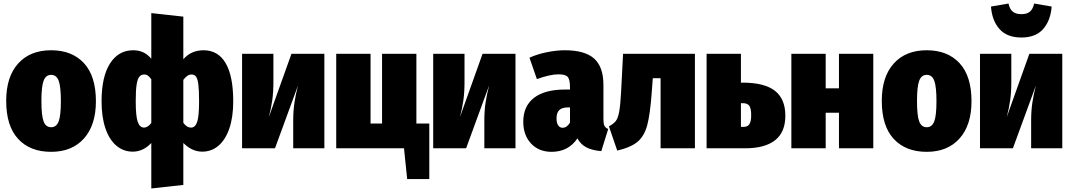

<svg xmlns="http://www.w3.org/2000/svg" viewBox="-20 -838 6057 1085"><path d="M522 -266Q522 -131 454.5 -55.5Q387 20 269 20Q150 20 82.5 -53Q15 -126 15 -268Q15 -404 82.5 -479Q150 -554 269 -554Q387 -554 454.5 -481Q522 -408 522 -266ZM214 -268Q214 -184 226.5 -151.5Q239 -119 269 -119Q299 -119 311.5 -152Q324 -185 324 -266Q324 -349 311.5 -382Q299 -415 269 -415Q239 -415 226.5 -382Q214 -349 214 -268Z M1298 -266Q1298 -176 1276 -112Q1254 -48 1214.5 -14.5Q1175 19 1123 19Q1065 19 1016 -30V207L835 227V-30Q789 19 730 19Q678 19 638 -14.5Q598 -48 576 -112Q554 -176 554 -266Q554 -404 601.5 -479Q649 -554 733 -554Q764 -554 789 -542.5Q814 -531 835 -506V-764L1016 -744V-503Q1060 -554 1130 -554Q1213 -554 1255.5 -480.5Q1298 -407 1298 -266ZM835 -143V-390Q825 -404 816 -410.5Q807 -417 795 -417Q778 -417 767.5 -404.5Q757 -392 752 -359.5Q747 -327 747 -266Q747 -181 758.5 -149Q770 -117 794 -117Q815 -117 835 -143ZM1105 -266Q1105 -328 1101 -360Q1097 -392 1088 -404.5Q1079 -417 1063 -417Q1050 -417 1039.5 -410Q1029 -403 1016 -387V-144Q1035 -117 1060 -117Q1083 -117 1094 -148.5Q1105 -180 1105 -266Z M1813 0H1637V-157Q1637 -212 1644 -258.5Q1651 -305 1664 -355L1534 0H1348V-534H1525V-373Q1525 -317 1518.5 -271Q1512 -225 1499 -176L1627 -534H1813Z M2333 -140H2406V174H2281L2263 0H1880V-534H2074V-140H2139V-534H2333Z M2893 0H2717V-157Q2717 -212 2724 -258.5Q2731 -305 2744 -355L2614 0H2428V-534H2605V-373Q2605 -317 2598.5 -271Q2592 -225 2579 -176L2707 -534H2893Z M3417 -109 3378 16Q3328 12 3295 -4.5Q3262 -21 3243 -56Q3192 20 3097 20Q3025 20 2981 -27Q2937 -74 2937 -150Q2937 -238 2997.5 -285Q3058 -332 3173 -332H3201V-346Q3201 -389 3188 -403.5Q3175 -418 3136 -418Q3089 -418 3014 -391L2972 -512Q3016 -532 3070.5 -543Q3125 -554 3172 -554Q3285 -554 3337.5 -507Q3390 -460 3390 -358V-165Q3390 -139 3395.5 -127.5Q3401 -116 3417 -109ZM3201 -145V-231H3190Q3156 -231 3140.5 -216Q3125 -201 3125 -169Q3125 -144 3134 -130Q3143 -116 3159 -116Q3184 -116 3201 -145Z M3907 -534V0H3713V-396H3669L3663 -316Q3654 -192 3637.5 -130.5Q3621 -69 3583 -37Q3545 -5 3468 13L3421 -124Q3447 -138 3459.5 -153.5Q3472 -169 3479 -206.5Q3486 -244 3490 -322L3501 -534Z M4418 -184Q4418 -91 4360 -45.5Q4302 0 4191 0H3973V-534H4167V-371H4176Q4300 -371 4359 -325Q4418 -279 4418 -184ZM4225 -187Q4225 -225 4214.5 -240Q4204 -255 4178 -255H4167V-121H4182Q4205 -121 4215 -136.5Q4225 -152 4225 -187Z M4721 0V-201H4646V0H4452V-534H4646V-339H4721V-534H4915V0Z M5470 -266Q5470 -131 5402.5 -55.5Q5335 20 5217 20Q5098 20 5030.5 -53Q4963 -126 4963 -268Q4963 -404 5030.5 -479Q5098 -554 5217 -554Q5335 -554 5402.5 -481Q5470 -408 5470 -266ZM5162 -268Q5162 -184 5174.5 -151.5Q5187 -119 5217 -119Q5247 -119 5259.5 -152Q5272 -185 5272 -266Q5272 -349 5259.5 -382Q5247 -415 5217 -415Q5187 -415 5174.5 -382Q5162 -349 5162 -268Z M5983 0H5807V-157Q5807 -212 5814 -258.5Q5821 -305 5834 -355L5704 0H5518V-534H5695V-373Q5695 -317 5688.5 -271Q5682 -225 5669 -176L5797 -534H5983ZM5580 -801 5679 -818Q5686 -786 5703.5 -772Q5721 -758 5752 -758Q5783 -758 5800 -772Q5817 -786 5824 -818L5923 -801Q5917 -722 5875 -674Q5833 -626 5752 -626Q5671 -626 5628.5 -673.5Q5586 -721 5580 -801Z"/></svg>

Font: Fira Sans Condensed Black
Style: Regular
Weight: 900
Width: 3
Designer: Carrois Corporate & Edenspiekermann AG
Foundry: Carrois Corporate GbR & Edenspiekermann AG
Version: Version 4.203